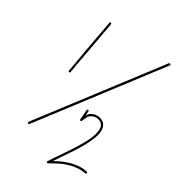

<svg xmlns="http://www.w3.org/2000/svg" viewBox="-118 -673 978 1034"><g transform="rotate(15 371.0 -155.5)"><path d="M373 -565Q378 -563 376 -557Q340 -481 304 -405Q268 -329 232 -252Q230 -247 224 -250Q219 -252 222 -258Q257 -334 293 -410Q329 -486 365 -562Q367 -568 373 -565ZM731 -435Q736 -438 740 -434Q744 -429 739 -425Q577 -300 415 -175Q253 -50 91 75Q91 75 91 75Q91 75 91 75Q86 78 82 74Q79 69 83 65Q245 -60 407 -185Q569 -310 731 -435Q731 -435 731 -435Q731 -435 731 -435ZM376 -80Q382 -78 380 -73Q375 -59 370 -44.5Q365 -30 360 -16Q358 -11 352 -13Q347 -15 349 -20Q354 -34 359 -48.5Q364 -63 369 -77Q371 -82 376 -80ZM359 -15Q356 -10 351 -14Q346 -17 350 -22Q363 -40 376.5 -52.5Q390 -65 416 -65Q438 -65 457.5 -49.5Q477 -34 477 -10Q477 14 459.5 42Q442 70 414 99.5Q386 129 354 157Q322 185 293 210Q264 235 244 253Q241 256 237 250Q234 244 238 243Q268 234 297 228Q326 222 358 222Q383 222 408 226.5Q433 231 455 243Q455 243 455 243Q455 243 455 243Q460 246 458 251Q455 256 450 254Q428 243 405 238.5Q382 234 358 234Q327 234 299 240Q271 246 242 254Q237 255 235 251Q233 247 236 244Q254 227 282.5 203Q311 179 342.5 151Q374 123 402 94.5Q430 66 447.5 39Q465 12 465 -10Q465 -29 449.5 -41Q434 -53 416 -53Q394 -53 382.5 -41.5Q371 -30 359 -15Q359 -15 359 -15Q359 -15 359 -15Z"/></g></svg>

Font: FRB American Cursive Thin
Style: Italic
Weight: 100
Italic angle: -25°
Version: Version 2.0;Modular Font Editor K font №1